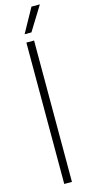

<svg xmlns="http://www.w3.org/2000/svg" viewBox="-149 -1026 502 1060"><g transform="rotate(-15 101.5 -496.0)"><path d="M76.5 0V-808H120.5V0ZM79 -855 155 -992.5H203L118 -855Z"/></g></svg>

Font: Encode Sans Semi Condensed ExLight
Style: Regular
Weight: 275
Width: 4
Designer: Multiple Designers
Foundry: Impallari Type
Version: Version 2.000